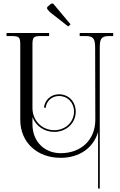

<svg xmlns="http://www.w3.org/2000/svg" viewBox="-20 -911 696 1118"><path d="M275 -887 259 -874C255 -871 254 -868 254 -864C254 -861 255 -859 257 -856L270 -841L377 -757L391 -769L293 -886C290 -889 288 -891 284 -891C281 -891 278 -889 275 -887ZM18 -719V-701H44C92 -701 98 -696 98 -648V-214C98 -81 197 8 333 8C442.7 8 523.7 -49.9 551 -142V187H561V-214V-572V-630C561 -678 565 -701 613 -701H639V-719H444V-701H481C529 -701 533.9 -678 534 -630L535 -214C535 -97 453 -19 333 -19C240 -19 169 -86 169 -187V-228.8C189.1 -177.4 237.7 -143 296 -143C366 -143 421 -194 421 -261C421 -319 379 -362 324 -362C274 -362 241 -327 236 -285L246 -283C250 -320 279 -352 324 -352C373 -352 411 -314 411 -261C411 -200 361 -153 296 -153C225 -153 169 -208 169 -283V-648C169 -696 174 -701 222 -701H266V-719Z"/></svg>

Font: FoglihtenNo04
Style: Regular
Weight: 500
Designer: gluk (gluksza@wp.pl)
Foundry: gluk (gluksza@wp.pl)
Version: Version 0.70